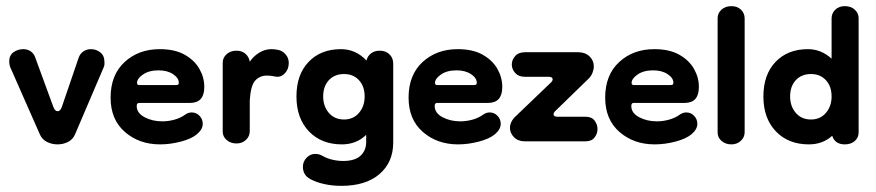

<svg xmlns="http://www.w3.org/2000/svg" viewBox="-20 -460 2850 625"><path d="M167 10Q149 10 133 2Q117 -6 110 -22L13 -242Q10 -251 10 -260Q10 -280 24 -290Q38 -300 56 -300Q70 -300 80.5 -292.5Q91 -285 95 -272L154 -111Q159 -98 168 -98Q176 -98 181 -111L236 -272Q241 -286 252 -293Q263 -300 276 -300Q293 -300 306.5 -289.5Q320 -279 320 -258Q320 -254 320 -250.5Q320 -247 318 -242L224 -22Q217 -6 201.5 2Q186 10 167 10Z M501 10Q433 10 386.5 -30.5Q340 -71 340 -142Q340 -216 385.5 -258Q431 -300 500 -300Q549 -300 581 -282Q613 -264 629 -236Q645 -208 645 -177Q645 -125 599 -125H433Q425 -125 425 -115Q425 -92 450.5 -78.5Q476 -65 508 -65Q528 -65 548 -70.5Q568 -76 583 -87Q593 -94 604 -94Q619 -94 629.5 -83Q640 -72 640 -57Q640 -39 621 -23Q603 -8 568.5 1Q534 10 501 10ZM553 -183Q555 -183 558.5 -184Q562 -185 562 -191Q562 -206 543.5 -218.5Q525 -231 496 -231Q465 -231 445.5 -217.5Q426 -204 426 -190Q426 -183 434 -183Z M750 7Q731 7 718 -4Q705 -15 705 -32V-256Q705 -272 717.5 -283.5Q730 -295 750 -295Q768 -295 779.5 -284.5Q791 -274 793 -259Q804 -276 823 -288Q842 -300 863 -300Q876 -300 888 -297Q902 -293 911 -281.5Q920 -270 920 -255Q920 -234 906.5 -220.5Q893 -207 875 -211Q862 -214 849 -214Q826 -214 811 -198Q796 -182 793 -133V-33Q793 -16 780.5 -4.5Q768 7 750 7Z M1091 145Q1063 145 1037 139.5Q1011 134 990 123Q966 110 966 83Q966 66 978 53.5Q990 41 1006 41Q1019 41 1029 47Q1045 56 1062.5 60Q1080 64 1097 64Q1135 64 1153.5 47Q1172 30 1172 2V-21Q1140 10 1093 10Q1026 10 985.5 -32.5Q945 -75 945 -146Q945 -217 984.5 -258.5Q1024 -300 1090 -300Q1138 -300 1173 -263Q1176 -277 1187.5 -286Q1199 -295 1216 -295Q1236 -295 1248 -283Q1260 -271 1260 -253V4Q1260 68 1215.5 106.5Q1171 145 1091 145ZM1100 -71Q1130 -71 1148.5 -92.5Q1167 -114 1167 -146Q1167 -179 1148.5 -199Q1130 -219 1100 -219Q1069 -219 1050.5 -199Q1032 -179 1032 -146Q1032 -114 1050.5 -92.5Q1069 -71 1100 -71Z M1471 10Q1403 10 1356.5 -30.5Q1310 -71 1310 -142Q1310 -216 1355.5 -258Q1401 -300 1470 -300Q1519 -300 1551 -282Q1583 -264 1599 -236Q1615 -208 1615 -177Q1615 -125 1569 -125H1403Q1395 -125 1395 -115Q1395 -92 1420.5 -78.5Q1446 -65 1478 -65Q1498 -65 1518 -70.5Q1538 -76 1553 -87Q1563 -94 1574 -94Q1589 -94 1599.5 -83Q1610 -72 1610 -57Q1610 -39 1591 -23Q1573 -8 1538.5 1Q1504 10 1471 10ZM1523 -183Q1525 -183 1528.5 -184Q1532 -185 1532 -191Q1532 -206 1513.5 -218.5Q1495 -231 1466 -231Q1435 -231 1415.5 -217.5Q1396 -204 1396 -190Q1396 -183 1404 -183Z M1688 0Q1666 0 1653 -13.5Q1640 -27 1640 -44Q1640 -61 1654 -77L1774 -192Q1779 -197 1779 -202Q1779 -210 1766 -210H1689Q1668 -210 1657 -222.5Q1646 -235 1646 -250Q1646 -265 1657 -277.5Q1668 -290 1689 -290H1862Q1885 -290 1899 -276.5Q1913 -263 1913 -244Q1913 -234 1908.5 -222.5Q1904 -211 1893 -201L1787 -98Q1782 -93 1782 -88Q1782 -80 1795 -80H1886Q1906 -80 1915.5 -67.5Q1925 -55 1925 -40Q1925 -25 1915.5 -12.5Q1906 0 1886 0Z M2111 10Q2043 10 1996.5 -30.5Q1950 -71 1950 -142Q1950 -216 1995.5 -258Q2041 -300 2110 -300Q2159 -300 2191 -282Q2223 -264 2239 -236Q2255 -208 2255 -177Q2255 -125 2209 -125H2043Q2035 -125 2035 -115Q2035 -92 2060.5 -78.5Q2086 -65 2118 -65Q2138 -65 2158 -70.5Q2178 -76 2193 -87Q2203 -94 2214 -94Q2229 -94 2239.5 -83Q2250 -72 2250 -57Q2250 -39 2231 -23Q2213 -8 2178.5 1Q2144 10 2111 10ZM2163 -183Q2165 -183 2168.5 -184Q2172 -185 2172 -191Q2172 -206 2153.5 -218.5Q2135 -231 2106 -231Q2075 -231 2055.5 -217.5Q2036 -204 2036 -190Q2036 -183 2044 -183Z M2361 10Q2342 10 2329 -1Q2316 -12 2316 -29V-401Q2316 -417 2328.5 -428.5Q2341 -440 2361 -440Q2380 -440 2392 -428.5Q2404 -417 2404 -400V-30Q2404 -13 2391.5 -1.5Q2379 10 2361 10Z M2613 10Q2546 10 2505.5 -32.5Q2465 -75 2465 -146Q2465 -217 2504.5 -258.5Q2544 -300 2610 -300Q2653 -300 2687 -269V-400Q2687 -417 2699 -428.5Q2711 -440 2730 -440Q2750 -440 2762.5 -428.5Q2775 -417 2775 -401V-29Q2775 -12 2762.5 -1Q2750 10 2730 10Q2698 10 2689 -18Q2658 10 2613 10ZM2620 -71Q2650 -71 2668.5 -92.5Q2687 -114 2687 -146Q2687 -179 2668.5 -199Q2650 -219 2620 -219Q2589 -219 2570.5 -199Q2552 -179 2552 -146Q2552 -114 2570.5 -92.5Q2589 -71 2620 -71Z"/></svg>

Font: Dongle
Style: Bold
Weight: 700
Designer: Yanghee Ryu
Foundry: Yanghee Ryu
Version: Version 2.000